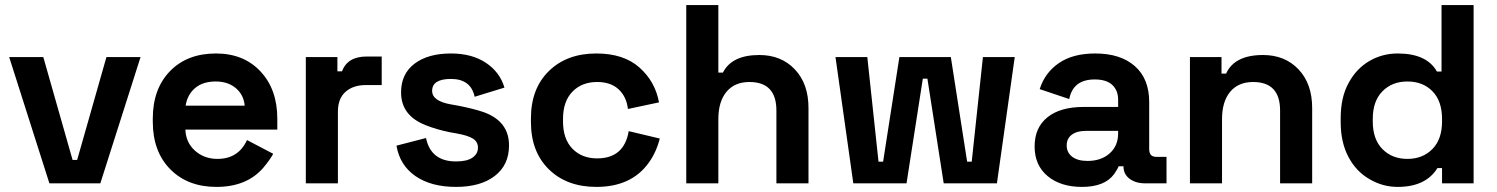

<svg xmlns="http://www.w3.org/2000/svg" viewBox="-20 -720 5877 754"><path d="M374 0H174L16 -496H150L265 -92H283L398 -496H532Z M830 14Q717 14 648.5 -55.5Q580 -125 580 -242V-254Q580 -371 647.5 -440.5Q715 -510 828 -510Q937 -510 1003 -439.5Q1069 -369 1069 -254V-211H708Q710 -160 746 -128Q782 -96 834 -96Q916 -96 950 -170L1053 -116Q1040 -92 1013 -60Q948 14 830 14ZM709 -305H941Q937 -348 906 -374Q875 -400 827 -400Q777 -400 746.5 -374.5Q716 -349 709 -305Z M1307 0H1181V-496H1305V-440H1323Q1345 -498 1419 -498H1479V-386H1417Q1367 -386 1337 -359.5Q1307 -333 1307 -282Z M1771 14Q1673 14 1611.5 -28.5Q1550 -71 1537 -148L1653 -178Q1672 -86 1771 -86Q1814 -86 1835.5 -101Q1857 -116 1857 -140Q1857 -163 1837.5 -175.5Q1818 -188 1773 -196L1745 -201Q1692 -212 1650 -229Q1555 -267 1555 -357Q1555 -430 1608 -470Q1661 -510 1751 -510Q1833 -510 1888 -473.5Q1943 -437 1961 -376L1844 -340Q1829 -410 1751 -410Q1677 -410 1677 -363Q1677 -323 1751 -310L1779 -305Q1841 -293 1881 -279Q1979 -243 1979 -149Q1979 -72 1923 -29Q1867 14 1771 14Z M2322 14Q2206 14 2135.5 -55Q2065 -124 2065 -241V-255Q2065 -372 2135.5 -441Q2206 -510 2322 -510Q2429 -510 2491 -455Q2553 -400 2568 -318L2446 -292Q2440 -341 2409 -369.5Q2378 -398 2325 -398Q2265 -398 2228 -360Q2191 -322 2191 -253V-243Q2191 -174 2228 -136Q2265 -98 2325 -98Q2431 -98 2449 -205L2571 -176Q2557 -121 2527 -80Q2459 14 2322 14Z M2801 0H2675V-700H2801V-435H2819Q2854 -504 2962 -504Q3048 -504 3101.5 -447.5Q3155 -391 3155 -296V0H3029V-286Q3029 -398 2923 -398Q2865 -398 2833 -359.5Q2801 -321 2801 -252Z M3540 0H3331L3261 -496H3386L3430 -85H3448L3512 -496H3714L3778 -85H3796L3840 -496H3965L3895 0H3686L3622 -411H3604Z M4229 14Q4145 14 4094 -28.5Q4043 -71 4043 -145Q4043 -219 4093.5 -259.5Q4144 -300 4235 -300H4371V-328Q4371 -365 4348 -386.5Q4325 -408 4279 -408Q4194 -408 4179 -331L4063 -370Q4083 -434 4138 -472Q4193 -510 4281 -510Q4380 -510 4436.5 -460.5Q4493 -411 4493 -319V-134Q4493 -104 4521 -104H4561V0H4477Q4440 0 4416 -18Q4392 -36 4392 -66V-67H4373Q4369 -56 4355 -36Q4318 14 4229 14ZM4251 -88Q4304 -88 4337.5 -117.5Q4371 -147 4371 -196V-206H4244Q4209 -206 4189 -191Q4169 -176 4169 -149Q4169 -121 4190.5 -104.5Q4212 -88 4251 -88Z M4779 0H4653V-496H4777V-431H4795Q4828 -504 4940 -504Q5026 -504 5079.5 -447.5Q5133 -391 5133 -296V0H5007V-286Q5007 -398 4901 -398Q4843 -398 4811 -359.5Q4779 -321 4779 -252Z M5469 14Q5410 14 5359 -16Q5306 -46 5275.5 -103.5Q5245 -161 5245 -240V-256Q5245 -338 5276 -394Q5306 -450 5357 -480Q5408 -510 5469 -510Q5583 -510 5623 -439H5641V-700H5767V0H5643V-60H5625Q5579 14 5469 14ZM5643 -243V-253Q5643 -323 5605.5 -361.5Q5568 -400 5507 -400Q5447 -400 5409 -361.5Q5371 -323 5371 -253V-243Q5371 -173 5409 -134.5Q5447 -96 5507 -96Q5567 -96 5605 -134.5Q5643 -173 5643 -243Z"/></svg>

Font: Rootstock Sans Headline
Style: Bold
Weight: 700
Designer: Florian Karsten
Foundry: Florian Karsten
Version: Version 2.000;FEAKit 1.0